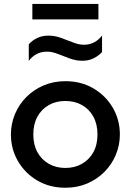

<svg xmlns="http://www.w3.org/2000/svg" viewBox="-20 -910 644 946"><path d="M302.2 15Q224.2 15 163.6 -20.8Q103 -56.6 68.4 -116.2Q33.8 -175.9 33.8 -247.5Q33.8 -300.2 53.7 -347.7Q73.5 -395.2 109.6 -431.7Q145.8 -468.1 194.8 -489.1Q243.8 -510 302.2 -510Q380.1 -510 440.8 -474.2Q501.4 -438.4 536 -378.8Q570.6 -319.1 570.6 -247.5Q570.6 -194.8 550.7 -147.3Q530.9 -99.8 494.8 -63.3Q458.6 -26.9 409.7 -5.9Q360.8 15 302.2 15ZM302.2 -82.5Q348 -82.5 383.7 -102.8Q419.4 -123 439.9 -159.9Q460.3 -196.9 460.3 -247.5Q460.3 -298.1 440 -335.2Q419.6 -372.3 383.9 -392.4Q348.2 -412.5 302.2 -412.5Q256.2 -412.5 220.5 -392.4Q184.8 -372.3 164.4 -335.2Q144.1 -298.1 144.1 -247.5Q144.1 -196.9 164.5 -159.9Q184.9 -123 220.7 -102.8Q256.4 -82.5 302.2 -82.5ZM121.8 -610.2V-691.8Q140.1 -711.9 164.2 -723.2Q188.2 -734.5 219.1 -734.5Q250.1 -734.5 280.9 -723.2Q311.8 -712 340.3 -700.8Q368.9 -689.5 392.9 -689.5Q421.3 -689.5 443.8 -701.3Q466.2 -713.1 482.8 -734.9V-653.5Q464 -633.7 440.2 -622.2Q416.3 -610.6 385.6 -610.6Q354.7 -610.6 323.8 -621.9Q293 -633.1 264.7 -644.4Q236.4 -655.6 211.9 -655.6Q183.4 -655.6 161 -643.9Q138.6 -632.2 121.8 -610.2ZM139.4 -814.5V-890.5H464.9V-814.5Z"/></svg>

Font: Geologica-Sharp
Style: Regular
Weight: 100
Designer: Sindre Bremnes, Frode Helland
Foundry: Monokrom Skriftforlag AS
Version: Version 1.010;gftools[0.9.28]